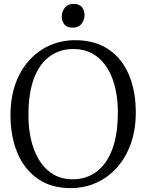

<svg xmlns="http://www.w3.org/2000/svg" viewBox="-20 -958 754 989"><path d="M350 11Q247 12.5 176.5 -35.8Q106 -84 70 -169.5Q34 -255 34 -365.5Q34 -454.5 59.5 -525.8Q85 -597 130.8 -647.5Q176.5 -698 237 -724.5Q297.5 -751 367 -751Q468 -751 537.5 -704.8Q607 -658.5 643.2 -574.8Q679.5 -491 679.5 -378.5Q679.5 -290.5 654.2 -219Q629 -147.5 584 -96.5Q539 -45.5 479.2 -18Q419.5 9.5 350 11ZM355 -34.5Q424 -34.5 476.2 -72.8Q528.5 -111 557.8 -187.5Q587 -264 587 -378.5Q587 -474.5 560.8 -548.2Q534.5 -622 483 -663.8Q431.5 -705.5 358 -705.5Q288.5 -705.5 236.5 -668.2Q184.5 -631 155.5 -555.5Q126.5 -480 126.5 -365.5Q126.5 -269 153 -194.2Q179.5 -119.5 230.2 -77Q281 -34.5 355 -34.5ZM353 -815.5Q326 -815.5 312 -831.8Q298 -848 298 -873Q298 -897.5 313.5 -917.8Q329 -938 360 -938H361Q387.5 -938 401.5 -921.8Q415.5 -905.5 415.5 -881Q415.5 -856 400.2 -835.8Q385 -815.5 354 -815.5Z"/></svg>

Font: Merriweather 28pt Light
Style: Regular
Weight: 300
Version: Version 2.100